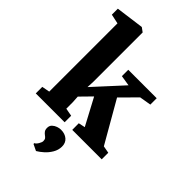

<svg xmlns="http://www.w3.org/2000/svg" viewBox="-319 -920 1291 1291"><g transform="rotate(45 327.0 -274.0)"><path d="M27.5 0V-62L83 -72.5V-721.5L15 -736V-793L213 -819.5H216.5L246 -798V-330L243.5 -276L430 -479.5L355 -491.5V-552H625.5V-491.5L543 -477.5L433.5 -367L603 -72L654.5 -62.5V0H374.5L374 -62.5L421 -72.5L319.5 -263L242.5 -184.5L245.5 -134V-72.5L302 -62V0ZM405.5 129Q405 161.5 388 190.2Q371 219 347.2 240Q323.5 261 303.5 272.5H301.5L258 251.5L256 244.5Q269 238.5 279.8 220.2Q290.5 202 290.5 191Q290.5 175 284 167.8Q277.5 160.5 269.5 155Q261 149 253 138.8Q245 128.5 245 110Q245 89 258.2 76.5Q271.5 64 288.8 58.2Q306 52.5 318 52.5H321.5Q358.5 52.5 382.2 72.8Q406 93 405.5 129Z"/></g></svg>

Font: Merriweather 28pt Black
Style: Regular
Weight: 900
Version: Version 2.100